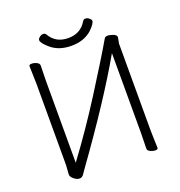

<svg xmlns="http://www.w3.org/2000/svg" viewBox="-149 -969 1033 1104"><g transform="rotate(-20 367.0 -417.5)"><path d="M529 -819Q529 -801 492 -766Q444 -724 368 -724Q292 -724 244 -765Q203 -800 203 -818Q203 -826 214 -835Q225 -844 236.5 -844Q248 -844 254 -834Q290 -772 366 -772Q442 -772 478 -834Q484 -844 495.5 -844Q507 -844 518 -835Q529 -826 529 -819ZM569 -22 571 -111V-605Q434 -365 192 -29Q185 -19 175.5 -5Q166 9 150 9Q134 9 116.5 -5.5Q99 -20 99 -34L103 -89V-590L100 -696Q100 -706 115.5 -706Q131 -706 146.5 -698.5Q162 -691 162 -678L160 -589V-84Q274 -237 382 -407Q508 -606 561 -698Q566 -708 581 -708Q596 -708 615.5 -700.5Q635 -693 635 -679L628 -643V-110L631 -4Q631 6 616 6Q601 6 585 -1.5Q569 -9 569 -22Z"/></g></svg>

Font: LXGW WenKai Lite Light
Style: Regular
Weight: 300
Designer: LXGW / Fontworks Inc.
Foundry: LXGW / Fontworks Inc.
Version: Version 1.511; March 25, 2025